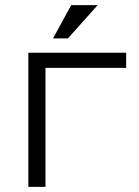

<svg xmlns="http://www.w3.org/2000/svg" viewBox="-20 -723 540 744"><path d="M358.4 -703.1H255.9L185.5 -574.2H243.2ZM89.8 -518.6V1H156.2V-460H468.8V-518.6Z"/></svg>

Font: DotumChe
Style: Regular
Weight: 400
Monospace: yes
Version: Version 2.21